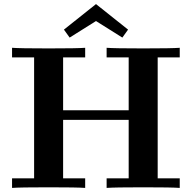

<svg xmlns="http://www.w3.org/2000/svg" viewBox="-20 -920 940 940"><path d="M293 -775 450 -900 607 -775 579 -736 450 -817 321 -736ZM39 0V-47H147V-639H39V-686Q77 -683 218 -683Q359 -683 397 -686V-639H289V-380H610V-639H502V-686Q540 -683 681 -683Q822 -683 860 -686V-639H752V-47H860V0Q822 -3 681 -3Q540 -3 502 0V-47H610V-333H289V-47H397V0Q359 -3 218 -3Q77 -3 39 0Z"/></svg>

Font: CMU Serif
Style: Bold
Weight: 700
Version: Version 0.7.0